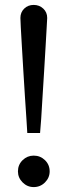

<svg xmlns="http://www.w3.org/2000/svg" viewBox="-20 -751 275 781"><path d="M182 -54Q182 -28 163 -9Q144 10 117 10Q91 10 72 -9Q53 -28 53 -54Q53 -81 72 -99.5Q91 -118 117 -118Q144 -118 163 -99.5Q182 -81 182 -54ZM143 -210H91Q90 -228 87.5 -267Q85 -306 81.5 -357Q78 -408 75 -461.5Q72 -515 69 -562.5Q66 -610 64.5 -641.5Q63 -673 63 -678Q63 -701 78.5 -716Q94 -731 117 -731Q140 -731 156 -716Q172 -701 172 -678Q172 -673 170 -641.5Q168 -610 165.5 -562.5Q163 -515 159.5 -461.5Q156 -408 153 -357Q150 -306 147.5 -267Q145 -228 143 -210Z"/></svg>

Font: Wix Madefor Display Medium
Style: Regular
Weight: 500
Designer: Dalton Maag Ltd
Foundry: Dalton Maag Ltd
Version: Version 3.100